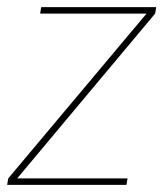

<svg xmlns="http://www.w3.org/2000/svg" viewBox="-31 -516 456 536"><path d="M-11 0 -8 -18 378 -478H81L84 -496H405L402 -478L17 -18H325L322 0Z"/></svg>

Font: DM Sans 28pt Thin
Style: Italic
Weight: 250
Italic angle: -10°
Version: Version 4.004;gftools[0.9.30]